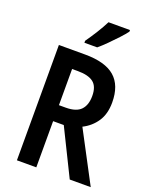

<svg xmlns="http://www.w3.org/2000/svg" viewBox="-170 -1027 880 1117"><g transform="rotate(20 270.5 -468.5)"><path d="M239 -714Q364 -714 423.5 -662.5Q483 -611 483 -505Q483 -434 451.5 -387Q420 -340 368 -314L534 0H404L263 -286H197V0H77V-714ZM233 -609H197V-385H239Q304 -385 332.5 -415Q361 -445 361 -501Q361 -560 329.5 -584.5Q298 -609 233 -609ZM436 -927Q422 -908 396.5 -880.5Q371 -853 342.5 -824.5Q314 -796 291 -777H212V-789Q238 -826 262 -864.5Q286 -903 303 -937H436Z"/></g></svg>

Font: Noto Sans Kannada Condensed SemiBold
Style: Regular
Weight: 600
Width: 3
Designer: Jelle Bosma - Monotype Design Team
Foundry: Monotype Imaging Inc.
Version: Version 2.005; ttfautohint (v1.8.4.7-5d5b)